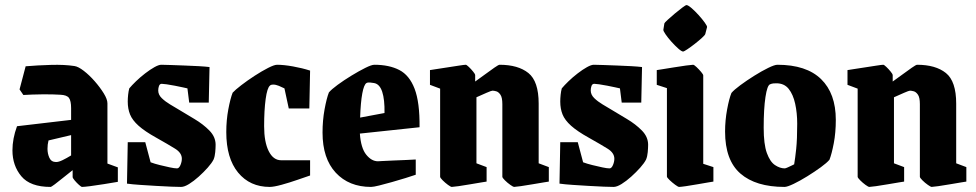

<svg xmlns="http://www.w3.org/2000/svg" viewBox="-20 -725 3843 756"><path d="M179 11Q99 11 64 -31Q29 -73 29 -133Q29 -179 47 -228L260 -253V-299Q260 -328 251.5 -339.5Q243 -351 217 -352Q188 -354 146 -353.5Q104 -353 72 -351L57 -373L81 -464Q128 -468 181 -469.5Q234 -471 273 -465Q288 -463 310 -446Q332 -429 353 -405Q374 -381 388.5 -357.5Q403 -334 403 -318V-81L444 -66V-9Q420 -5 389.5 0Q359 5 335 8Q311 11 303 11Q300 11 291 3Q282 -5 274 -14.5Q266 -24 266 -28V-55Q248 -41 229 -25.5Q210 -10 196 0.5Q182 11 179 11ZM167 -139Q167 -120 174.5 -103.5Q182 -87 201 -87Q211 -87 226.5 -94.5Q242 -102 260 -113V-193L171 -172Q167 -156 167 -139Z M693 11Q681 11 654.5 10Q628 9 595.5 7Q563 5 532 3Q501 1 480 -2L483 -165H552L573 -86Q589 -80 609.5 -75Q630 -70 648.5 -66Q667 -62 677 -62Q685 -62 690.5 -75Q696 -88 696 -100Q696 -123 669.5 -139.5Q643 -156 595 -183Q550 -208 525.5 -230Q501 -252 492 -274.5Q483 -297 483 -325Q483 -338 484.5 -352Q486 -366 489 -377Q499 -389 515.5 -405Q532 -421 551.5 -436Q571 -451 588 -460.5Q605 -470 615 -470Q628 -470 653 -469Q678 -468 707 -467Q736 -466 762.5 -464.5Q789 -463 805 -461L802 -321H725L718 -377Q714 -378 700 -381Q686 -384 668.5 -387.5Q651 -391 636.5 -393Q622 -395 617 -395Q609 -395 606 -386.5Q603 -378 603 -369Q603 -352 617 -338.5Q631 -325 649.5 -314Q668 -303 683 -294Q711 -277 745.5 -256.5Q780 -236 804.5 -211Q829 -186 829 -155Q829 -143 827.5 -126Q826 -109 821 -97Q814 -83 798 -65Q782 -47 762.5 -29.5Q743 -12 724.5 -0.5Q706 11 693 11Z M1042 11Q964 11 917.5 -45.5Q871 -102 871 -205Q871 -252 879 -294.5Q887 -337 896 -360Q906 -371 930 -389.5Q954 -408 982.5 -426.5Q1011 -445 1035.5 -457.5Q1060 -470 1071 -470Q1097 -470 1133.5 -463.5Q1170 -457 1201 -447L1198 -298H1117L1100 -377Q1090 -382 1078 -387Q1066 -392 1055 -392Q1047 -392 1043 -388Q1032 -379 1026 -335Q1020 -291 1020 -228Q1020 -166 1038 -130Q1056 -94 1087 -94H1201V-34Q1183 -28 1151.5 -17Q1120 -6 1089 2.5Q1058 11 1042 11Z M1617 -37Q1603 -32 1577 -24Q1551 -16 1523 -8Q1495 0 1472.5 5.5Q1450 11 1441 11Q1354 11 1302 -45Q1250 -101 1250 -203Q1250 -251 1258 -294.5Q1266 -338 1275 -361Q1285 -373 1309.5 -391Q1334 -409 1363.5 -427Q1393 -445 1418 -457.5Q1443 -470 1454 -470Q1512 -470 1552 -449.5Q1592 -429 1612.5 -375.5Q1633 -322 1632 -224L1397 -199Q1401 -142 1422 -116Q1443 -90 1468 -90Q1469 -90 1486.5 -91Q1504 -92 1529 -93Q1554 -94 1578 -95Q1602 -96 1617 -97ZM1423 -398Q1413 -392 1406.5 -357Q1400 -322 1398 -262L1494 -280Q1495 -333 1485 -363.5Q1475 -394 1453 -398Q1448 -399 1438 -400Q1428 -401 1423 -398Z M1759 11Q1755 11 1744 3Q1733 -5 1723 -15Q1713 -25 1713 -29V-376L1673 -391V-449Q1673 -449 1692 -452Q1711 -455 1737.5 -459Q1764 -463 1786 -466.5Q1808 -470 1814 -470Q1817 -470 1826 -461.5Q1835 -453 1843 -443Q1851 -433 1851 -430V-404Q1868 -416 1889 -431.5Q1910 -447 1926.5 -458.5Q1943 -470 1947 -470Q2020 -470 2060.5 -437.5Q2101 -405 2101 -317V-82L2141 -67V-10Q2141 -10 2122 -7Q2103 -4 2077.5 0.5Q2052 5 2030.5 8Q2009 11 2004 11Q2001 11 1989.5 3Q1978 -5 1968 -15Q1958 -25 1958 -29V-315Q1958 -341 1950.5 -352Q1943 -363 1934 -365.5Q1925 -368 1919 -368Q1915 -368 1895.5 -359.5Q1876 -351 1856 -342V-82L1896 -67V-10Q1896 -10 1877 -7Q1858 -4 1832.5 0.5Q1807 5 1785.5 8Q1764 11 1759 11Z M2396 11Q2384 11 2357.5 10Q2331 9 2298.5 7Q2266 5 2235 3Q2204 1 2183 -2L2186 -165H2255L2276 -86Q2292 -80 2312.5 -75Q2333 -70 2351.5 -66Q2370 -62 2380 -62Q2388 -62 2393.5 -75Q2399 -88 2399 -100Q2399 -123 2372.5 -139.5Q2346 -156 2298 -183Q2253 -208 2228.5 -230Q2204 -252 2195 -274.5Q2186 -297 2186 -325Q2186 -338 2187.5 -352Q2189 -366 2192 -377Q2202 -389 2218.5 -405Q2235 -421 2254.5 -436Q2274 -451 2291 -460.5Q2308 -470 2318 -470Q2331 -470 2356 -469Q2381 -468 2410 -467Q2439 -466 2465.5 -464.5Q2492 -463 2508 -461L2505 -321H2428L2421 -377Q2417 -378 2403 -381Q2389 -384 2371.5 -387.5Q2354 -391 2339.5 -393Q2325 -395 2320 -395Q2312 -395 2309 -386.5Q2306 -378 2306 -369Q2306 -352 2320 -338.5Q2334 -325 2352.5 -314Q2371 -303 2386 -294Q2414 -277 2448.5 -256.5Q2483 -236 2507.5 -211Q2532 -186 2532 -155Q2532 -143 2530.5 -126Q2529 -109 2524 -97Q2517 -83 2501 -65Q2485 -47 2465.5 -29.5Q2446 -12 2427.5 -0.5Q2409 11 2396 11Z M2596 -633Q2597 -636 2609 -647Q2621 -658 2637 -671.5Q2653 -685 2666.5 -695Q2680 -705 2683 -705Q2689 -705 2702.5 -693.5Q2716 -682 2730.5 -666Q2745 -650 2755 -636Q2765 -622 2764 -618L2757 -591Q2756 -587 2744 -576Q2732 -565 2716 -552.5Q2700 -540 2686.5 -531Q2673 -522 2670 -522Q2664 -522 2651 -533.5Q2638 -545 2624 -560.5Q2610 -576 2600.5 -590Q2591 -604 2592 -608ZM2654 11Q2650 11 2638.5 2.5Q2627 -6 2616.5 -16Q2606 -26 2606 -30V-378L2566 -391V-449Q2566 -449 2585.5 -452Q2605 -455 2632 -459.5Q2659 -464 2681.5 -467Q2704 -470 2709 -470Q2713 -470 2722.5 -461Q2732 -452 2740.5 -442Q2749 -432 2749 -428V-80L2789 -67V-10Q2789 -10 2770.5 -7Q2752 -4 2727 0.5Q2702 5 2681 8Q2660 11 2654 11Z M3069 11Q2956 11 2895.5 -41.5Q2835 -94 2835 -207Q2835 -251 2843 -294Q2851 -337 2860 -359Q2870 -371 2895 -389.5Q2920 -408 2949.5 -426.5Q2979 -445 3004.5 -457.5Q3030 -470 3041 -470Q3155 -470 3213 -413.5Q3271 -357 3271 -253Q3271 -203 3263 -161Q3255 -119 3246 -96Q3236 -84 3212 -66.5Q3188 -49 3159 -31Q3130 -13 3105 -1Q3080 11 3069 11ZM3070 -62Q3073 -62 3082 -66Q3091 -70 3099 -74Q3107 -78 3107 -78Q3111 -101 3115 -138.5Q3119 -176 3119 -238Q3119 -280 3111 -316.5Q3103 -353 3085.5 -375Q3068 -397 3037 -397Q3031 -397 3025 -396.5Q3019 -396 3012 -393Q3001 -389 2994 -343Q2987 -297 2987 -222Q2987 -157 2999.5 -122.5Q3012 -88 3031.5 -75Q3051 -62 3070 -62Z M3403 11Q3399 11 3388 3Q3377 -5 3367 -15Q3357 -25 3357 -29V-376L3317 -391V-449Q3317 -449 3336 -452Q3355 -455 3381.5 -459Q3408 -463 3430 -466.5Q3452 -470 3458 -470Q3461 -470 3470 -461.5Q3479 -453 3487 -443Q3495 -433 3495 -430V-404Q3512 -416 3533 -431.5Q3554 -447 3570.5 -458.5Q3587 -470 3591 -470Q3664 -470 3704.5 -437.5Q3745 -405 3745 -317V-82L3785 -67V-10Q3785 -10 3766 -7Q3747 -4 3721.5 0.5Q3696 5 3674.5 8Q3653 11 3648 11Q3645 11 3633.5 3Q3622 -5 3612 -15Q3602 -25 3602 -29V-315Q3602 -341 3594.5 -352Q3587 -363 3578 -365.5Q3569 -368 3563 -368Q3559 -368 3539.5 -359.5Q3520 -351 3500 -342V-82L3540 -67V-10Q3540 -10 3521 -7Q3502 -4 3476.5 0.5Q3451 5 3429.5 8Q3408 11 3403 11Z"/></svg>

Font: Grenze Gotisch ExtraBold
Style: Regular
Weight: 800
Designer: Renata Polastri
Foundry: Omnibus-Type
Version: Version 1.001